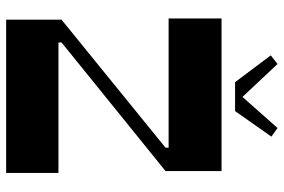

<svg xmlns="http://www.w3.org/2000/svg" viewBox="-169 -753 922 624"><g transform="rotate(90 292.0 -441.0)"><path d="M44 0H542V-170H118V-180L536 -518V-700H40V-528H460V-518L44 -180ZM160 -860 247 -744H341L424 -862L396 -882L295 -768L188 -882Z"/></g></svg>

Font: Ribes
Style: Bold
Weight: 900
Designer: Luigi Gorlero
Foundry: Collletttivo
Version: Version 2.100;Glyphs 3.1.2 (3151)